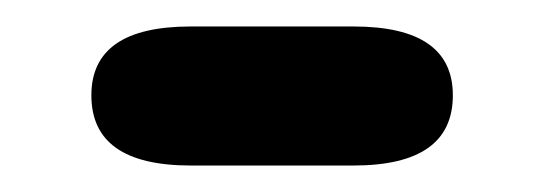

<svg xmlns="http://www.w3.org/2000/svg" viewBox="-20 -359 410 145"><path d="M124 -234Q49 -234 49 -287Q49 -339 124 -339H247Q322 -339 322 -287Q322 -234 247 -234Z"/></svg>

Font: Resource Han Rounded KR
Style: Bold
Weight: 700
Designer: Cyano Hao (round all glyphs); Ryoko NISHIZUKA 西塚涼子 (kana, bopomofo & ideographs); Paul D. Hunt (Latin, Greek & Cyrillic)
Foundry: Cyano Hao
Version: 0.990